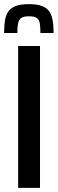

<svg xmlns="http://www.w3.org/2000/svg" viewBox="-25 -911 280 931"><path d="M63 0V-688H169V0ZM116 -891Q156 -891 180.5 -881Q205 -871 216 -852.5Q227 -834 231 -808Q235 -782 235 -751H171Q171 -779 168 -797Q165 -815 154 -823.5Q143 -832 116 -832Q89 -832 77.5 -823.5Q66 -815 62.5 -797Q59 -779 59 -751H-5Q-5 -782 -1.5 -808Q2 -834 13.5 -852.5Q25 -871 49 -881Q73 -891 116 -891Z"/></svg>

Font: Saira Condensed SemiBold
Style: Regular
Weight: 600
Width: 3
Designer: Hector Gatti with collaboration of the Omnibus-Type team
Foundry: Omnibus-Type
Version: Version 1.100